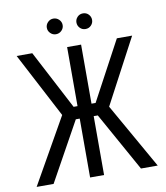

<svg xmlns="http://www.w3.org/2000/svg" viewBox="-93 -938 879 1015"><g transform="rotate(-10 347.0 -430.5)"><path d="M262 -861Q245 -861 232.5 -848.5Q220 -836 220 -819Q220 -802 232.5 -789.5Q245 -777 262 -777Q280 -777 292.5 -789.5Q305 -802 305 -819Q305 -836 292.5 -848.5Q280 -861 262 -861ZM421 -861Q403 -861 391 -848.5Q379 -836 379 -819Q379 -802 391 -789.5Q403 -777 421 -777Q439 -777 451 -789.5Q463 -802 463 -819Q463 -836 451 -848.5Q439 -861 421 -861ZM581 0H671L472 -351L657 -700H575L405 -383H383V-700H308V-383H287L121 -700H37L220 -351L21 0H112L287 -316H308V0H383V-316H405Z"/></g></svg>

Font: Advent Pro Medium
Style: Regular
Weight: 500
Designer: VivaRado, Andreas Kalpakidis
Foundry: VivaRado, Andreas Kalpakidis
Version: Version 3.000